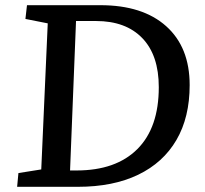

<svg xmlns="http://www.w3.org/2000/svg" viewBox="-20 -720 791 740"><path d="M46 0 51 -53 139 -67 164 -630 78 -647 84 -700H367Q530 -700 620.5 -619Q711 -538 711 -392Q711 -268 660 -180.5Q609 -93 512.5 -46.5Q416 0 280 0ZM250 -63H275Q427 -63 509.5 -145.5Q592 -228 592 -384Q592 -507 528.5 -573Q465 -639 350 -639H273Z"/></svg>

Font: Literata 12pt Medium
Style: Italic
Weight: 500
Italic angle: -2°
Designer: Latin by Veronika Burian and Jose Scaglione. Greek by Irene Vlachou. Cyrillic by Vera Evstafieva
Foundry: TypeTogether
Version: Version 3.002